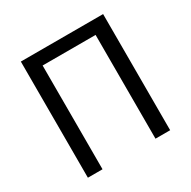

<svg xmlns="http://www.w3.org/2000/svg" viewBox="-162 -891 1046 1050"><g transform="rotate(-30 360.5 -366.5)"><path d="M100.6 0V-733.4H620.1V0H527.5V-655.2H193V0Z"/></g></svg>

Font: Noto Sans JP
Style: Regular
Weight: 100
Designer: Ryoko NISHIZUKA 西塚涼子 (kana, bopomofo & ideographs); Paul D. Hunt (Latin, Greek & Cyrillic); Sandoll Communications 산돌커뮤니
Foundry: Adobe
Version: Version 2.004;hotconv 1.0.118;makeotfexe 2.5.65603